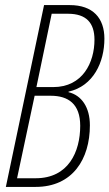

<svg xmlns="http://www.w3.org/2000/svg" viewBox="-20 -734 430 754"><path d="M3 0H120C265 0 333 -109 333 -242C333 -313 300 -360 249 -372V-374C347 -396 390 -490 390 -582C390 -663 345 -714 254 -714H153ZM189 -392H123L183 -680H247C319 -680 351 -644 351 -578C351 -489 305 -392 189 -392ZM120 -34H47L116 -358H179C248 -358 295 -326 295 -240C295 -138 249 -34 120 -34Z"/></svg>

Font: Noto Sans ExtraCondensed ExtraLight
Style: Italic
Weight: 200
Width: 2
Italic angle: -12°
Designer: Monotype Design Team
Foundry: Monotype Imaging Inc.
Version: Version 2.013